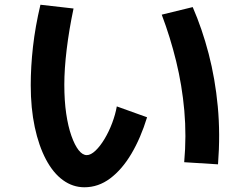

<svg xmlns="http://www.w3.org/2000/svg" viewBox="-20 -743 1040 812"><path d="M337 49Q288 49 246.5 19Q205 -11 174.5 -68.5Q144 -126 127 -205.5Q110 -285 110 -383Q110 -461 119.5 -545.5Q129 -630 151 -723L291 -707Q272 -617 262 -534Q252 -451 252 -385Q252 -317 260 -262.5Q268 -208 282 -168.5Q296 -129 312.5 -108Q329 -87 347 -87Q364 -87 384 -106Q404 -125 422.5 -156Q441 -187 454.5 -223Q468 -259 474 -293L602 -247Q575 -159 535.5 -92.5Q496 -26 446 11.5Q396 49 337 49ZM902 -48 759 -57Q769 -168 759.5 -275Q750 -382 725 -484Q700 -586 664 -681L795 -713Q835 -621 862.5 -515.5Q890 -410 901 -293Q912 -176 902 -48Z"/></svg>

Font: Murecho Thin SemiBold
Style: Regular
Weight: 600
Version: Version 1.010